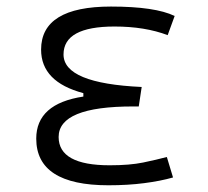

<svg xmlns="http://www.w3.org/2000/svg" viewBox="-20 -547 626 577"><path d="M305.7 9.8Q88.9 9.8 88.9 -130.4Q88.9 -235.4 230.5 -256.8V-267.1Q103.5 -300.8 103.5 -397.9Q103.5 -527.3 313.5 -527.3Q446.3 -527.3 504.9 -499L483.9 -441.4Q415.5 -467.3 324.2 -467.3Q170.9 -467.3 170.9 -383.3Q170.9 -296.4 405.8 -285.6L397 -227.1H379.9Q156.2 -227.1 156.2 -135.3Q156.2 -50.3 309.6 -50.3Q370.1 -50.3 410.2 -58.6Q450.2 -66.9 481.4 -75.2L500 -13.7Q462.4 -2.9 413.3 3.4Q364.3 9.8 305.7 9.8Z"/></svg>

Font: CaskaydiaMono NF Light
Style: Regular
Weight: 300
Designer: Aaron Bell
Foundry: Saja Typeworks
Version: Version 2111.001; ttfautohint (v1.8.4);Nerd Fonts 3.1.1